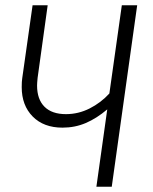

<svg xmlns="http://www.w3.org/2000/svg" viewBox="-20 -705 577 725"><path d="M498 -685 402 0H344L385 -292Q345 -258 304 -240.5Q263 -223 216 -223Q145 -223 103.5 -265Q62 -307 62 -376Q62 -398 64 -410L103 -685H160L122 -411Q120 -391 120 -382Q120 -330 148 -302Q176 -274 229 -274Q276 -274 318.5 -295.5Q361 -317 393 -352L440 -685Z"/></svg>

Font: Fira Sans Condensed Light
Style: Italic
Weight: 300
Width: 3
Italic angle: -8°
Designer: Carrois Corporate & Edenspiekermann AG
Foundry: Carrois Corporate GbR & Edenspiekermann AG
Version: Version 4.203